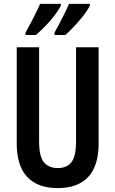

<svg xmlns="http://www.w3.org/2000/svg" viewBox="-20 -957 593 987"><path d="M487 -219Q487 -105 433.5 -47.5Q380 10 276 10Q174 10 120 -47.5Q66 -105 66 -219V-714H181V-231Q181 -152 206 -122.5Q231 -93 277 -93Q324 -93 347.5 -123.5Q371 -154 371 -232V-714H487ZM442 -928Q432 -907 410 -878.5Q388 -850 362.5 -823Q337 -796 316 -777H260V-789Q283 -830 304.5 -873Q326 -916 335 -937H442ZM293 -928Q282 -906 261.5 -879Q241 -852 215 -825Q189 -798 164 -777H111V-789Q135 -832 156 -873.5Q177 -915 186 -937H293Z"/></svg>

Font: Noto Sans Kannada ExtraCondensed SemiBold
Style: Regular
Weight: 600
Width: 2
Designer: Jelle Bosma - Monotype Design Team
Foundry: Monotype Imaging Inc.
Version: Version 2.005; ttfautohint (v1.8.4.7-5d5b)